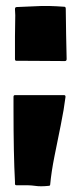

<svg xmlns="http://www.w3.org/2000/svg" viewBox="-20 -515 274 654"><path d="M31 -191H198Q204 -191 203 -184Q198 -143 187 -89Q176 -35 165.5 17.5Q155 70 151 113Q151 118 146 118Q118 121 99 118Q80 115 36 116Q31 116 31 111Q31 110 31 107.5Q31 105 31 104Q26 13 26 -146V-185Q26 -191 31 -191ZM199 -492Q204 -492 204 -485Q205 -393 207 -314Q207 -307 201 -307Q176 -307 125.5 -307.5Q75 -308 37 -308Q31 -307 31 -314Q31 -350 31 -391Q32 -428 32 -463Q32 -473 31 -484Q31 -491 37 -491Q60 -492 84 -493Q108 -494 119 -494.5Q130 -495 150.5 -494.5Q171 -494 199 -492Z"/></svg>

Font: Cubao Free Narrow
Style: Narrow
Weight: 400
Width: 3
Designer: Aaron Amar
Version: Version 001.001